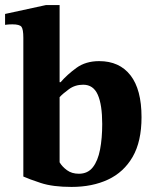

<svg xmlns="http://www.w3.org/2000/svg" viewBox="-20 -726 611 757"><path d="M161 -706H215V-402H219Q245 -432 281.5 -458.5Q318 -485 371 -485Q451 -485 494.5 -429Q538 -373 538 -264Q538 -168 503 -107.5Q468 -47 406 -18Q344 11 262 11Q188 11 141 -4.5Q94 -20 72 -30V-577Q72 -611 64.5 -620.5Q57 -630 29 -630Q16 -630 8 -629Q0 -628 0 -628V-671ZM215 -343V-86Q225 -69 244 -55Q263 -41 291 -41Q326 -41 346 -66.5Q366 -92 374.5 -136.5Q383 -181 383 -237Q383 -313 365.5 -352.5Q348 -392 308 -392Q276 -392 252 -374.5Q228 -357 215 -343Z"/></svg>

Font: STIX Two Text
Style: Bold
Weight: 700
Designer: Ross Mills, John Hudson & Paul Hanslow, Tiro Typeworks Ltd; with prior portions MicroPress Inc., and Coen Hoffman.
Foundry: Tiro Typeworks Ltd
Version: Version 2.13 b171